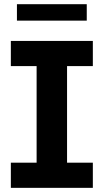

<svg xmlns="http://www.w3.org/2000/svg" viewBox="-20 -904 499 924"><path d="M32.2 -707H426.8V-585.9H302.7V-121.1H426.8V0H32.2V-121.1H156.2V-585.9H32.2ZM397.5 -804.7H61.5V-883.8H397.5Z"/></svg>

Font: Pretendard GOV
Style: Bold
Weight: 700
Designer: Base glyphs from Inter by Rasmus Andersson; Hangeul glyphs from Noto Sans CJK(Source Han Sans) by Jang Soo-young and Kan
Foundry: Kil Hyung-jin
Version: Version 1.309